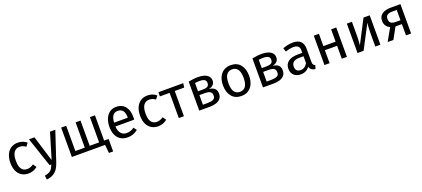

<svg xmlns="http://www.w3.org/2000/svg" viewBox="64 -1781 7117 3236"><g transform="rotate(-20 3622.5 -163.0)"><path d="M287 -539Q334 -539 372.5 -526Q411 -513 448 -482L404 -424Q377 -444 350.5 -453.5Q324 -463 291 -463Q229 -463 192.5 -413.5Q156 -364 156 -261Q156 -192 172.5 -149Q189 -106 219 -86Q249 -66 291 -66Q324 -66 350 -76.5Q376 -87 406 -106L448 -46Q413 -18 373 -3Q333 12 287 12Q216 12 164.5 -20.5Q113 -53 85 -113.5Q57 -174 57 -259Q57 -343 84.5 -406Q112 -469 164 -504Q216 -539 287 -539Z M865 -527H960L784 3Q766 59 736.5 103.5Q707 148 659.5 176.5Q612 205 539 213L529 141Q583 132 614 114.5Q645 97 663 69Q681 41 696 0H665L488 -527H586L727 -67Z M1581 -527H1671V0H1065V-527H1155V-74H1324V-527H1412V-74H1581ZM1625 -74H1751V150H1676L1661 0H1625Z M2052 -539Q2123 -539 2171.5 -507.5Q2220 -476 2244.5 -418Q2269 -360 2269 -279Q2269 -266 2268.5 -253.5Q2268 -241 2267 -232H1915V-300H2178Q2178 -302 2178 -303.5Q2178 -305 2178 -306Q2178 -358 2164.5 -393.5Q2151 -429 2123.5 -447.5Q2096 -466 2054 -466Q2016 -466 1988 -445.5Q1960 -425 1945 -380.5Q1930 -336 1930 -265Q1930 -192 1948.5 -147.5Q1967 -103 1999 -83Q2031 -63 2073 -63Q2112 -63 2144 -74Q2176 -85 2210 -109L2250 -54Q2211 -23 2166 -5.5Q2121 12 2066 12Q1993 12 1940.5 -20.5Q1888 -53 1860.5 -114Q1833 -175 1833 -258Q1833 -340 1859.5 -403.5Q1886 -467 1935 -503Q1984 -539 2052 -539Z M2613 -539Q2660 -539 2698.5 -526Q2737 -513 2774 -482L2730 -424Q2703 -444 2676.5 -453.5Q2650 -463 2617 -463Q2555 -463 2518.5 -413.5Q2482 -364 2482 -261Q2482 -192 2498.5 -149Q2515 -106 2545 -86Q2575 -66 2617 -66Q2650 -66 2676 -76.5Q2702 -87 2732 -106L2774 -46Q2739 -18 2699 -3Q2659 12 2613 12Q2542 12 2490.5 -20.5Q2439 -53 2411 -113.5Q2383 -174 2383 -259Q2383 -343 2410.5 -406Q2438 -469 2490 -504Q2542 -539 2613 -539Z M2809 -527H3255L3244 -452H3075V0H2983V-452H2809Z M3523 -539Q3587 -539 3634.5 -523Q3682 -507 3708.5 -476.5Q3735 -446 3735 -401Q3735 -360 3711.5 -330.5Q3688 -301 3628 -286Q3696 -279 3729 -247Q3762 -215 3762 -156Q3762 -101 3733 -66.5Q3704 -32 3654 -16Q3604 0 3540 0H3350V-520Q3391 -528 3435.5 -533.5Q3480 -539 3523 -539ZM3524 -468Q3501 -468 3481.5 -466.5Q3462 -465 3442 -462V-72H3525Q3557 -72 3589.5 -77Q3622 -82 3643.5 -100Q3665 -118 3665 -157Q3665 -194 3649 -212.5Q3633 -231 3605 -238Q3577 -245 3542 -245H3426V-313H3536Q3583 -313 3612 -330Q3641 -347 3641 -392Q3641 -420 3628 -436.5Q3615 -453 3589 -460.5Q3563 -468 3524 -468Z M4107 -539Q4220 -539 4280.5 -464Q4341 -389 4341 -264Q4341 -183 4313.5 -120.5Q4286 -58 4233.5 -23Q4181 12 4106 12Q3994 12 3932.5 -63Q3871 -138 3871 -263Q3871 -345 3899 -407Q3927 -469 3979.5 -504Q4032 -539 4107 -539ZM4107 -465Q4041 -465 4005.5 -416Q3970 -367 3970 -263Q3970 -160 4005 -111Q4040 -62 4106 -62Q4172 -62 4207 -111.5Q4242 -161 4242 -264Q4242 -367 4207 -416Q4172 -465 4107 -465Z M4666 -539Q4730 -539 4777.5 -523Q4825 -507 4851.5 -476.5Q4878 -446 4878 -401Q4878 -360 4854.5 -330.5Q4831 -301 4771 -286Q4839 -279 4872 -247Q4905 -215 4905 -156Q4905 -101 4876 -66.5Q4847 -32 4797 -16Q4747 0 4683 0H4493V-520Q4534 -528 4578.5 -533.5Q4623 -539 4666 -539ZM4667 -468Q4644 -468 4624.5 -466.5Q4605 -465 4585 -462V-72H4668Q4700 -72 4732.5 -77Q4765 -82 4786.5 -100Q4808 -118 4808 -157Q4808 -194 4792 -212.5Q4776 -231 4748 -238Q4720 -245 4685 -245H4569V-313H4679Q4726 -313 4755 -330Q4784 -347 4784 -392Q4784 -420 4771 -436.5Q4758 -453 4732 -460.5Q4706 -468 4667 -468Z M5222 -539Q5317 -539 5362 -493Q5407 -447 5407 -364V-123Q5407 -89 5419 -74.5Q5431 -60 5451 -52L5430 12Q5386 7 5359 -15Q5332 -37 5322 -86L5315 -123V-360Q5315 -417 5287.5 -440.5Q5260 -464 5205 -464Q5176 -464 5140 -457Q5104 -450 5063 -436L5040 -503Q5089 -521 5133.5 -530Q5178 -539 5222 -539ZM5234 -321H5330V-260H5246Q5173 -260 5136.5 -233Q5100 -206 5100 -152Q5100 -106 5123 -81.5Q5146 -57 5191 -57Q5236 -57 5268.5 -82Q5301 -107 5324 -157L5336 -82Q5309 -33 5266 -10.5Q5223 12 5170 12Q5091 12 5046.5 -32.5Q5002 -77 5002 -147Q5002 -232 5063 -276.5Q5124 -321 5234 -321Z M5999 0H5907V-232H5688V0H5596V-527H5688V-306H5907V-527H5999Z M6488 -527H6599V0H6508V-238Q6508 -285 6510.5 -324.5Q6513 -364 6515.5 -390.5Q6518 -417 6519 -423L6298 0H6189V-527H6280V-289Q6280 -248 6278 -208.5Q6276 -169 6273.5 -141.5Q6271 -114 6270 -107Z M6975 -527H7150V0H7058V-456H6973Q6917 -456 6888 -434.5Q6859 -413 6859 -366Q6859 -333 6870.5 -312.5Q6882 -292 6907 -282Q6932 -272 6971 -272H7074V-202H6927L6871 -216Q6816 -237 6789 -275Q6762 -313 6762 -366Q6762 -445 6818.5 -486Q6875 -527 6975 -527ZM6729 0 6863 -237 6951 -216 6832 0Z"/></g></svg>

Font: Fira Sans Variable
Style: Regular
Weight: 400
Designer: Carrois Corporate & Edenspiekermann AG
Foundry: Carrois Corporate GbR & Edenspiekermann AG
Version: Version 4.202